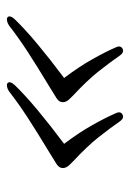

<svg xmlns="http://www.w3.org/2000/svg" viewBox="69 -520 375 554"><g transform="rotate(90 257.0 -243.5)"><path d="M464.5 -231Q462 -224 454 -218.8Q446 -213.5 424.5 -200.5Q360 -161.5 319 -134.8Q278 -108 244 -81.5Q237.5 -77 230.5 -75.8Q223.5 -74.5 220 -77.5Q213.5 -84.5 226.5 -98.5Q254.5 -127.5 297 -163Q339.5 -198.5 395.5 -240.5Q363 -283.5 341.5 -321.8Q320 -360 307 -390Q301 -402.5 310 -408.5Q320.5 -414.5 329.5 -403Q351 -372 377 -339.2Q403 -306.5 445.5 -267Q460 -253.5 463.2 -246.5Q466.5 -239.5 464.5 -231ZM274.5 -231Q272 -224 264 -218.8Q256 -213.5 234.5 -200.5Q170 -161.5 129 -134.8Q88 -108 54 -81.5Q47.5 -77 40.5 -75.8Q33.5 -74.5 30 -77.5Q23.5 -84.5 36.5 -98.5Q64.5 -127.5 107 -163Q149.5 -198.5 205.5 -240.5Q173 -283.5 151.5 -321.8Q130 -360 117 -390Q111 -402.5 120 -408.5Q130.5 -414.5 139.5 -403Q161 -372 187 -339.2Q213 -306.5 255.5 -267Q270 -253.5 273.2 -246.5Q276.5 -239.5 274.5 -231Z"/></g></svg>

Font: Fraunces 9pt S000 Light
Style: Italic
Weight: 300
Italic angle: -16°
Version: Version 1.000; ttfautohint (v1.8.3)